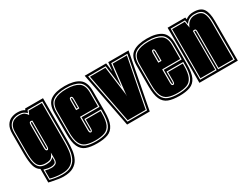

<svg xmlns="http://www.w3.org/2000/svg" viewBox="-59 -952 1940 1497"><g transform="rotate(-30 911.0 -203.0)"><path d="M187 104Q169 104 145 100.5Q121 97 98 92Q75 87 60 84V-38Q29 -55 18 -96.5Q7 -138 7 -206V-384Q7 -433 24 -460.5Q41 -488 67.5 -499Q94 -510 122 -510Q164 -510 187 -494L192 -506H353V-124Q353 -80 348 -39Q343 2 326.5 34Q310 66 277 85Q244 104 187 104ZM187 86Q238 86 268 68Q298 50 312.5 20Q327 -10 331.5 -47.5Q336 -85 336 -124V-487H203L193 -464Q183 -475 166 -483.5Q149 -492 122 -492Q99 -492 76.5 -482.5Q54 -473 39 -450Q24 -427 24 -384V-206Q24 -143 33.5 -108.5Q43 -74 64 -60Q85 -46 119 -46Q147 -46 162.5 -53.5Q178 -61 186 -72V-49Q186 -25 172 -18Q158 -11 138 -11Q115 -11 77 -22V70Q94 75 125.5 80.5Q157 86 187 86ZM187 77Q158 77 129.5 72.5Q101 68 85 63V-10Q112 -2 138 -2Q161 -2 177.5 -11Q194 -20 194 -49V-108Q187 -88 173.5 -72Q160 -56 119 -56Q87 -56 68 -68.5Q49 -81 40.5 -114Q32 -147 32 -206V-384Q32 -423 45.5 -444.5Q59 -466 79.5 -474.5Q100 -483 122 -483Q156 -483 171 -471.5Q186 -460 194 -446L208 -478H327V-124Q327 -87 323 -51Q319 -15 305.5 14Q292 43 263.5 60Q235 77 187 77ZM180 -138Q194 -138 194 -166V-396Q188 -399 180 -399Q165 -399 165 -375V-166Q165 -138 180 -138ZM180 -148Q174 -148 174 -162V-372Q174 -383 176 -386.5Q178 -390 182 -390H186V-162Q186 -148 180 -148Z M545 11Q485 11 447 -3.5Q409 -18 390.5 -58Q372 -98 372 -176V-361Q372 -442 417 -473Q462 -504 545 -504Q628 -504 673 -473Q718 -442 718 -361V-176Q718 -98 699 -58Q680 -18 642 -3.5Q604 11 545 11ZM545 -7Q599 -7 633.5 -20Q668 -33 684.5 -69.5Q701 -106 701 -176V-204H551V-115Q551 -104 549.5 -100.5Q548 -97 545 -97Q539 -97 539 -115V-227H701V-361Q701 -433 660.5 -459.5Q620 -486 545 -486Q470 -486 429.5 -459.5Q389 -433 389 -361V-176Q389 -106 405.5 -69.5Q422 -33 457 -20Q492 -7 545 -7ZM545 -16Q494 -16 461 -28.5Q428 -41 412.5 -75.5Q397 -110 397 -176V-361Q397 -428 435 -452.5Q473 -477 545 -477Q616 -477 654 -452.5Q692 -428 692 -361V-236H530V-115Q530 -99 534 -93.5Q538 -88 545 -88Q559 -88 559 -115V-195H692V-176Q692 -110 676.5 -75.5Q661 -41 628.5 -28.5Q596 -16 545 -16ZM530 -296H559V-381Q559 -406 545 -406Q538 -406 534 -401Q530 -396 530 -381ZM539 -305V-382Q539 -397 545 -397Q551 -397 551 -382V-305Z M818 0 722 -495H915L926 -417L934 -495H1117L1022 0ZM832 -18H1008L1096 -477H950L927 -276L901 -477H743ZM839 -27 754 -468H893L927 -211L928 -191L929 -211L958 -468H1086L1001 -27Z M1285 11Q1225 11 1187 -3.5Q1149 -18 1130.5 -58Q1112 -98 1112 -176V-361Q1112 -442 1157 -473Q1202 -504 1285 -504Q1368 -504 1413 -473Q1458 -442 1458 -361V-176Q1458 -98 1439 -58Q1420 -18 1382 -3.5Q1344 11 1285 11ZM1285 -7Q1339 -7 1373.5 -20Q1408 -33 1424.5 -69.5Q1441 -106 1441 -176V-204H1291V-115Q1291 -104 1289.5 -100.5Q1288 -97 1285 -97Q1279 -97 1279 -115V-227H1441V-361Q1441 -433 1400.5 -459.5Q1360 -486 1285 -486Q1210 -486 1169.5 -459.5Q1129 -433 1129 -361V-176Q1129 -106 1145.5 -69.5Q1162 -33 1197 -20Q1232 -7 1285 -7ZM1285 -16Q1234 -16 1201 -28.5Q1168 -41 1152.5 -75.5Q1137 -110 1137 -176V-361Q1137 -428 1175 -452.5Q1213 -477 1285 -477Q1356 -477 1394 -452.5Q1432 -428 1432 -361V-236H1270V-115Q1270 -99 1274 -93.5Q1278 -88 1285 -88Q1299 -88 1299 -115V-195H1432V-176Q1432 -110 1416.5 -75.5Q1401 -41 1368.5 -28.5Q1336 -16 1285 -16ZM1270 -296H1299V-381Q1299 -406 1285 -406Q1278 -406 1274 -401Q1270 -396 1270 -381ZM1279 -305V-382Q1279 -397 1285 -397Q1291 -397 1291 -382V-305Z M1469 0V-496H1628L1631 -478Q1660 -502 1703 -502Q1768 -502 1791.5 -466.5Q1815 -431 1815 -358V0ZM1486 -18H1635V-368Q1637 -369 1642 -369Q1648 -369 1648 -359V-18H1798V-358Q1798 -420 1778 -452Q1758 -484 1702 -484Q1674 -484 1653.5 -472.5Q1633 -461 1621 -441L1615 -478H1486ZM1494 -27V-469H1608L1618 -411Q1626 -439 1648 -457Q1670 -475 1703 -475Q1753 -475 1771 -445.5Q1789 -416 1789 -358V-27H1656V-356Q1656 -370 1652 -374Q1648 -378 1640 -378Q1633 -378 1627 -375V-27Z"/></g></svg>

Font: Alumni Sans Collegiate One
Style: Regular
Weight: 400
Designer: Robert E. Leuschke
Foundry: Robert E. Leuschke
Version: Version 1.100